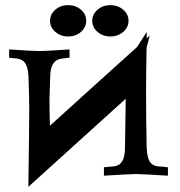

<svg xmlns="http://www.w3.org/2000/svg" viewBox="-20 -682 702 747"><path d="M562.5 -543.5 550.3 -496.1Q548.3 -392.6 548.3 -324.2Q548.3 -230 550.3 -122.6Q550.3 -77.6 560.5 -57.1Q570.8 -36.6 596.2 -34.7H595.7Q598.6 -34.7 614 -33.2Q629.4 -31.7 633.3 -31.2V1.5Q530.8 -4.9 508.8 -4.9Q486.8 -4.9 384.3 1.5V-31.2L421.9 -34.7H421.4Q443.8 -36.6 454.8 -53.5Q465.8 -70.3 466.3 -105.5Q468.8 -251 469.2 -297.9L90.3 44.9Q93.8 -195.3 93.8 -258.3Q93.8 -302.7 91.3 -369.6Q91.3 -411.6 80.8 -431.4Q70.3 -451.2 45.9 -454.1L15.6 -457.5V-489.7Q108.9 -483.4 133.3 -483.4Q157.2 -483.4 250.5 -489.7V-457.5L220.2 -454.1Q175.3 -448.7 175.3 -382.8Q175.3 -367.7 173.8 -338.1Q172.4 -308.6 172.4 -294.4Q172.4 -253.9 174.3 -192.9Q215.8 -230.5 335 -338.4Q454.1 -446.3 513.7 -499.5L550.8 -557.6V-532.7Q552.7 -534.7 556.6 -538.3Q560.5 -542 562.5 -543.5ZM195.3 -557.9Q174.8 -575.7 174.8 -601.1Q174.8 -626.5 195.3 -644.3Q215.8 -662.1 245.1 -662.1Q274.4 -662.1 294.9 -644.3Q315.4 -626.5 315.4 -601.1Q315.4 -575.7 294.9 -557.9Q274.4 -540 245.1 -540Q215.8 -540 195.3 -557.9ZM409.2 -662.1Q438.5 -662.1 459.2 -644.3Q480 -626.5 480 -601.1Q480 -575.7 459.2 -557.9Q438.5 -540 409.2 -540Q380.4 -540 359.6 -557.9Q338.9 -575.7 338.9 -601.1Q338.9 -626.5 359.6 -644.3Q380.4 -662.1 409.2 -662.1Z"/></svg>

Font: Flanker
Style: Bold
Weight: 700
Designer: Flanker
Foundry: Flanker
Version: Version 2.021